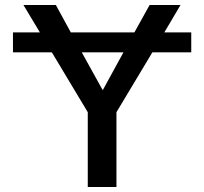

<svg xmlns="http://www.w3.org/2000/svg" viewBox="-20 -750 819 770"><path d="M32 -540V-620H140L74 -730H204L264 -620H519L580 -730H704L639 -620H747V-540H591L447 -300V0H332V-300L188 -540ZM475 -540H308L391 -390H393Z"/></svg>

Font: M PLUS 1p Medium
Style: Regular
Weight: 500
Version: Version 1.062